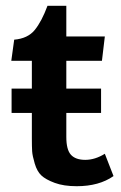

<svg xmlns="http://www.w3.org/2000/svg" viewBox="-20 -629 417 663"><path d="M144 -609H209V-503H342L332 -419H209V-323H329V-239H209V-156Q209 -112 225 -94.5Q241 -77 274.5 -77Q308 -77 342 -98L372 -21Q322 14 245 14Q200 14 169 2.5Q138 -9 123 -23Q108 -37 100 -64Q92 -91 91 -106.5Q90 -122 90 -152V-239H20V-323H90V-419H19L29 -492Q76 -496 100 -525.5Q124 -555 144 -609Z"/></svg>

Font: Bree Serif
Style: Regular
Weight: 400
Designer: Veronika Burian, Jos Scaglione
Foundry: TypeTogether
Version: Version 1.002